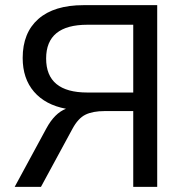

<svg xmlns="http://www.w3.org/2000/svg" viewBox="-20 -725 715 745"><path d="M37 0 160 -227Q192 -286 236 -303Q156 -318 112 -369Q68 -420 68 -500Q68 -598 129 -651.5Q190 -705 304 -705H590V0H497V-294H386Q340 -294 311.5 -280Q283 -266 261 -225L139 0ZM319 -366H497V-629H319Q159 -629 159 -498Q159 -366 319 -366Z"/></svg>

Font: Nunito Sans Medium
Style: Regular
Weight: 500
Designer: Vernon Adams
Foundry: Vernon Adams
Version: Version 3.101; ttfautohint (v1.8.4.7-5d5b);gftools[0.9.27]